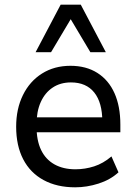

<svg xmlns="http://www.w3.org/2000/svg" viewBox="-20 -791 580 820"><path d="M301 9Q223 9 166 -22Q109 -53 79 -111Q49 -169 49 -250Q49 -326 78 -385Q107 -444 159.5 -477Q212 -510 281 -510Q348 -510 396 -479.5Q444 -449 469 -393Q494 -337 494 -259V-226H119V-290H433L417 -272Q417 -353 382.5 -396Q348 -439 283 -439Q238 -439 205 -417Q172 -395 154 -355Q136 -315 136 -260V-252Q136 -191 155.5 -150.5Q175 -110 212.5 -89Q250 -68 302 -68Q343 -68 382 -80.5Q421 -93 456 -123L486 -55Q451 -23 401 -7Q351 9 301 9ZM132 -568 239 -771H325L432 -568H366L282 -709L198 -568Z"/></svg>

Font: Nunitoga
Style: Medium
Weight: 500
Designer: Vernon Adams
Foundry: Vernon Adams
Version: Version 1.0